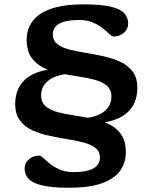

<svg xmlns="http://www.w3.org/2000/svg" viewBox="-20 -735 698 878"><path d="M295.5 123.5Q215.5 123.5 171.2 112.5Q127 101.5 109.8 81.8Q92.5 62 92.5 35.5Q92.5 9.5 112.8 -7Q133 -23.5 160 -23.5Q166.5 -23.5 178.2 -12.2Q190 -1 208.5 14Q227 29 253.2 40.5Q279.5 52 315 52Q379.5 52 408.2 34.5Q437 17 437 -14.5Q437 -42.5 416 -58.8Q395 -75 360.5 -83.8Q326 -92.5 284.8 -99.2Q243.5 -106 202 -115Q160.5 -124 126 -140.2Q91.5 -156.5 70.5 -185Q49.5 -213.5 49.5 -259Q49.5 -337 104 -379Q158.5 -421 273 -423L325.5 -400Q244 -397.5 206 -370.2Q168 -343 168 -299.5Q168 -267 189 -249Q210 -231 244.8 -222Q279.5 -213 320.8 -206.8Q362 -200.5 403.2 -192Q444.5 -183.5 479 -166.8Q513.5 -150 534.5 -119.5Q555.5 -89 555.5 -38.5Q555.5 8 530 44.8Q504.5 81.5 447.5 102.5Q390.5 123.5 295.5 123.5ZM489.5 -293Q489.5 -325.5 468.5 -343.2Q447.5 -361 413 -370.2Q378.5 -379.5 337.2 -385.5Q296 -391.5 254.8 -400Q213.5 -408.5 179 -425.2Q144.5 -442 123.2 -472.5Q102 -503 102 -553.5Q102 -600.5 127.8 -636.8Q153.5 -673 210.8 -694Q268 -715 363 -715Q443.5 -715 487.5 -704.2Q531.5 -693.5 548.8 -673.8Q566 -654 566 -627Q566 -601.5 546 -584.8Q526 -568 498.5 -568Q492 -568 480.5 -579.2Q469 -590.5 450.2 -605.5Q431.5 -620.5 405.2 -632Q379 -643.5 343.5 -643.5Q278.5 -643.5 250 -626.2Q221.5 -609 221.5 -577.5Q221.5 -549 242.5 -533Q263.5 -517 298 -508.2Q332.5 -499.5 373.8 -493Q415 -486.5 456 -477.2Q497 -468 531.5 -451.8Q566 -435.5 587 -407.2Q608 -379 608 -333.5Q608 -254.5 553.2 -212.8Q498.5 -171 385 -169L332 -192Q414 -194.5 451.8 -221.8Q489.5 -249 489.5 -293Z"/></svg>

Font: Newsreader 7pt Medium
Style: Regular
Weight: 500
Designer: Hugues Gentile
Foundry: Production Type
Version: Version 1.003